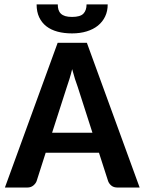

<svg xmlns="http://www.w3.org/2000/svg" viewBox="-20 -840 646 860"><path d="M2 0ZM605.5 0H506.8Q489.7 0 479.5 -8.1Q469.2 -16.1 464.4 -28.3L423.3 -155.8H184.6L144 -28.8Q140.1 -18.1 129.2 -9Q118.2 0 102.1 0H2L238.3 -648.4H369.1ZM213.4 -245.6H394L328.1 -450.7Q322.3 -465.8 315.9 -486.1Q309.6 -506.3 303.2 -530.3Q297.4 -506.3 291 -485.8Q284.7 -465.3 279.3 -450.2ZM302.7 -690.4Q267.1 -690.4 237.8 -698.2Q208.5 -706.1 187.7 -722.2Q167 -738.3 155.5 -762.7Q144 -787.1 144 -820.3H238.8Q238.8 -807.1 241.9 -796.6Q245.1 -786.1 252.7 -778.8Q260.3 -771.5 272.5 -767.8Q284.7 -764.2 302.7 -764.2Q339.4 -764.2 353.5 -778.8Q367.7 -793.5 367.7 -820.3H462.4Q462.4 -790 450.9 -766.1Q439.5 -742.2 418.7 -725.3Q397.9 -708.5 368.4 -699.5Q338.9 -690.4 302.7 -690.4Z"/></svg>

Font: Carlito
Style: Bold
Weight: 700
Designer: Lukasz Dziedzic
Foundry: tyPoland Lukasz Dziedzic
Version: Version 1.104